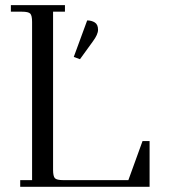

<svg xmlns="http://www.w3.org/2000/svg" viewBox="-20 -722 653 742"><path d="M22 -676.8V-702.1H231V-676.8H185.1V-65.9Q185.1 -41 192.1 -33.4Q199.2 -25.9 224.1 -25.9H476.1L530.8 -176.8H558.1V0H58.1V-25.9H104V-637.2Q104 -662.1 96.9 -669.4Q89.8 -676.8 64.9 -676.8ZM265.1 -502 316.9 -643.1Q333.5 -643.1 346.2 -635.3Q358.9 -627.4 358.9 -606.9Q358.9 -588.9 338.9 -562L289.1 -493.2Z"/></svg>

Font: Dihjauti
Style: Regular
Weight: 400
Designer: T. Christopher White
Version: Version 3.0.0